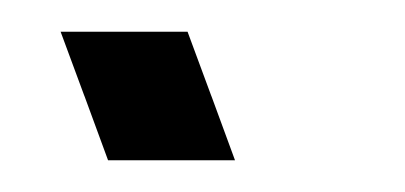

<svg xmlns="http://www.w3.org/2000/svg" viewBox="-20 -79 255 121"><path d="M33 -19 18.2 -59H98.2L113 -19L113.4 -18L128.1 22H48.1L33.4 -18Z"/></svg>

Font: Nordica Plus
Style: NordicaClassicLightOpObl
Weight: 300
Version: Version 1.01